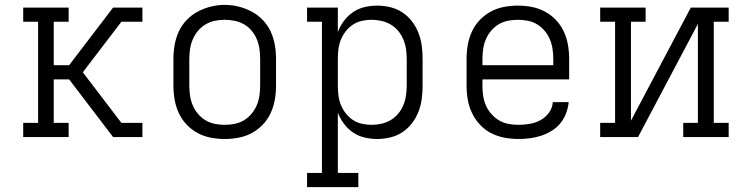

<svg xmlns="http://www.w3.org/2000/svg" viewBox="-20 -561 3040 786"><path d="M75 0V-58H136V-472H75V-530H261V-472H200V-294H263L443 -530H563V-472H477L319 -265L477 -58H563V0H443L263 -236H200V-58H261V0Z M900 8Q871 8 842.5 2.5Q814 -3 789 -16.5Q764 -30 744 -51Q724 -72 712 -98Q700 -124 695 -152.5Q690 -181 690 -210V-320Q690 -349 695 -377.5Q700 -406 712 -432Q724 -458 744 -479Q764 -500 789.5 -513.5Q815 -527 843 -534Q871 -541 900 -541Q929 -541 957 -534Q985 -527 1010.5 -513.5Q1036 -500 1056 -479Q1076 -458 1088 -432Q1100 -406 1105 -377.5Q1110 -349 1110 -320V-210Q1110 -181 1105 -152.5Q1100 -124 1088 -98Q1076 -72 1056 -51Q1036 -30 1011 -16.5Q986 -3 957.5 2.5Q929 8 900 8ZM900 -50Q920 -50 940.5 -54Q961 -58 978.5 -68.5Q996 -79 1009.5 -95Q1023 -111 1031 -130Q1039 -149 1042 -169.5Q1045 -190 1045 -210V-320Q1045 -341 1042 -361.5Q1039 -382 1031 -401Q1023 -420 1009.5 -436Q996 -452 978 -462Q960 -472 939.5 -476Q919 -480 898 -480Q878 -480 858 -475.5Q838 -471 820.5 -460.5Q803 -450 790 -434Q777 -418 769 -399.5Q761 -381 758 -360.5Q755 -340 755 -320V-210Q755 -190 758 -169.5Q761 -149 769 -130Q777 -111 790.5 -95Q804 -79 821.5 -68.5Q839 -58 859.5 -54Q880 -50 900 -50Z M1237 205V147H1298V-472H1237V-530H1363V-430Q1372 -454 1388 -475.5Q1404 -497 1425.5 -511.5Q1447 -526 1472.5 -532Q1498 -538 1524 -538Q1551 -538 1578 -531.5Q1605 -525 1627.5 -510Q1650 -495 1666.5 -473.5Q1683 -452 1693 -426.5Q1703 -401 1706.5 -374Q1710 -347 1710 -320V-210Q1710 -183 1706.5 -156Q1703 -129 1693 -103.5Q1683 -78 1666.5 -56.5Q1650 -35 1627.5 -20Q1605 -5 1578 1.5Q1551 8 1524 8Q1498 8 1472.5 2Q1447 -4 1425.5 -18.5Q1404 -33 1388 -54.5Q1372 -76 1363 -100V147H1447V205ZM1501 -50Q1521 -50 1541.5 -54.5Q1562 -59 1579.5 -69.5Q1597 -80 1610 -95.5Q1623 -111 1631 -130Q1639 -149 1642 -169.5Q1645 -190 1645 -210V-320Q1645 -340 1642 -360.5Q1639 -381 1631 -400Q1623 -419 1610 -434.5Q1597 -450 1579.5 -460.5Q1562 -471 1541.5 -475.5Q1521 -480 1501 -480Q1481 -480 1461 -475.5Q1441 -471 1424.5 -460Q1408 -449 1395.5 -433Q1383 -417 1375.5 -398.5Q1368 -380 1365.5 -360Q1363 -340 1363 -320V-210Q1363 -190 1365.5 -170Q1368 -150 1375.5 -131.5Q1383 -113 1395.5 -97Q1408 -81 1424.5 -70Q1441 -59 1461 -54.5Q1481 -50 1501 -50Z M2102 8Q2073 8 2044.5 2.5Q2016 -3 1990.5 -16Q1965 -29 1945 -50.5Q1925 -72 1912.5 -98Q1900 -124 1895 -152.5Q1890 -181 1890 -210V-320Q1890 -349 1895 -377.5Q1900 -406 1912 -432Q1924 -458 1944 -479Q1964 -500 1989 -513.5Q2014 -527 2042.5 -532.5Q2071 -538 2100 -538Q2129 -538 2157.5 -532.5Q2186 -527 2211 -513.5Q2236 -500 2256 -479Q2276 -458 2288 -432Q2300 -406 2305 -377.5Q2310 -349 2310 -320V-236H1955V-210Q1955 -189 1958 -168.5Q1961 -148 1969 -129.5Q1977 -111 1991 -95Q2005 -79 2022.5 -68.5Q2040 -58 2060.5 -54Q2081 -50 2102 -50Q2125 -50 2148.5 -54Q2172 -58 2192.5 -69Q2213 -80 2227.5 -100Q2242 -120 2243 -143H2308Q2306 -120 2297.5 -97.5Q2289 -75 2274 -56.5Q2259 -38 2238.5 -25.5Q2218 -13 2195.5 -5.5Q2173 2 2149.5 5Q2126 8 2102 8ZM1955 -294H2245V-320Q2245 -340 2242 -360.5Q2239 -381 2231 -400Q2223 -419 2209.5 -435Q2196 -451 2178.5 -461.5Q2161 -472 2140.5 -476Q2120 -480 2100 -480Q2080 -480 2059.5 -476Q2039 -472 2021.5 -461.5Q2004 -451 1990.5 -435Q1977 -419 1969 -400Q1961 -381 1958 -360.5Q1955 -340 1955 -320Z M2437 0V-58H2498V-472H2437V-530H2623V-472H2563V-67L2808 -530H2963V-472H2902V-58H2963V0H2777V-58H2837V-463L2592 0Z"/></svg>

Font: Iosevka Curly Slab LtEx
Style: Regular
Weight: 300
Width: 7
Monospace: yes
Designer: Belleve Invis
Foundry: Belleve Invis
Version: Version 11.1.0; ttfautohint (v1.8.3)